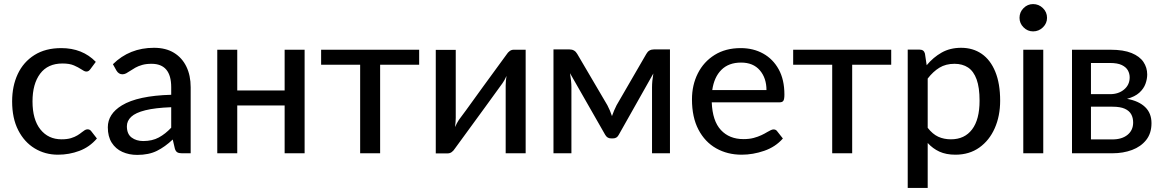

<svg xmlns="http://www.w3.org/2000/svg" viewBox="-20 -752 5709 942"><path d="M264.5 7Q201.5 7 150.5 -23.8Q99.5 -54.5 69.5 -113Q39.5 -171.5 39.5 -254.5Q39.5 -330 67.2 -389Q95 -448 149 -482Q203 -516 280.5 -516Q384.5 -516 450 -448.5L424 -413.5Q420 -408 415.5 -404.5Q411 -401 403.5 -401Q398 -401 391.8 -404.2Q385.5 -407.5 378 -412.5Q364.5 -421.5 343 -431Q321.5 -440.5 286.5 -440.5Q214.5 -440.5 177 -390.5Q139.5 -340.5 139.5 -254.5Q139.5 -165.5 178.2 -117Q217 -68.5 282 -68.5Q309.5 -68.5 328.2 -74.2Q347 -80 360 -88Q373 -96 382 -103.5Q389.5 -109.5 396 -113.5Q402.5 -117.5 409.5 -117.5Q421 -117.5 427.5 -108.5L455.5 -72.5Q419.5 -30.5 369.5 -11.8Q319.5 7 264.5 7Z M653 8Q613 8 580.2 -6.8Q547.5 -21.5 528.2 -51.8Q509 -82 509 -127.5Q509 -193 578 -235Q656 -282.5 820 -287V-324Q820 -439 723.5 -439Q697 -439 677.8 -433.5Q658.5 -428 644.2 -420Q630 -412 619 -404.5Q608 -397 599 -392.2Q590 -387.5 580.5 -387.5Q562.5 -387.5 551.5 -405.5L534 -437Q615.5 -517.5 735.5 -517.5Q793.5 -517.5 833.5 -493Q873.5 -468.5 894.5 -425Q915.5 -381.5 915.5 -324V0H872Q857.5 0 849.8 -4.8Q842 -9.5 838 -22.5L827.5 -67.5Q789.5 -31.5 749.8 -11.8Q710 8 653 8ZM682.5 -60Q727 -60 759.2 -77.5Q791.5 -95 820 -125.5V-226Q741 -223 693 -211Q645 -199 623.8 -179Q602.5 -159 602.5 -132.5Q602.5 -94.5 625.8 -77.2Q649 -60 682.5 -60Z M1474.5 0H1376.5V-234.5H1144V0H1046V-508H1144V-308H1376.5V-508H1474.5Z M1845 0H1747V-434.5H1555.5V-508H2036.5V-434.5H1845Z M2177 0.5H2118V-507.5H2216V-174.5Q2216 -154.5 2212.5 -128.5Q2221.5 -149 2231.5 -164Q2243 -178 2349.5 -326L2464.5 -483.5Q2480 -508 2500 -508H2559V0H2461V-333Q2461 -353.5 2465 -379.5Q2455.5 -357.5 2445.5 -344Q2439.5 -335 2361 -227.5L2212.5 -24Q2197 0.5 2177 0.5Z M3267 0H3179V-324Q3179 -353.5 3185.5 -391.5L3016 -91Q3007 -73 2988 -73H2977.5Q2959 -73 2949 -91L2776.5 -393Q2783.5 -354 2783.5 -324V0H2695.5V-509.5H2774.5Q2799.5 -509.5 2812 -487.5L2960 -235.5Q2973 -211 2982.5 -182.5Q2992.5 -211 3005 -235.5L3151 -487.5Q3163 -509.5 3188 -509.5H3267Z M3619 7Q3549 7 3493.8 -24.2Q3438.5 -55.5 3406.8 -116Q3375 -176.5 3375 -264.5Q3375 -335 3403.8 -392Q3432.5 -449 3486.2 -482.5Q3540 -516 3614 -516Q3676 -516 3724.2 -489.2Q3772.5 -462.5 3800.5 -411.8Q3828.5 -361 3828.5 -288Q3828.5 -265.5 3823.5 -257.8Q3818.5 -250 3805 -250H3472Q3475.5 -158.5 3517 -114Q3558.5 -69.5 3627.5 -69.5Q3656 -69.5 3677.5 -75.2Q3699 -81 3715.5 -88.8Q3732 -96.5 3744 -104Q3753.5 -109.5 3761.2 -113.2Q3769 -117 3775 -117Q3787 -117 3793 -108L3821 -72.5Q3784.5 -31 3729.2 -12Q3674 7 3619 7ZM3740.5 -310Q3740.5 -369 3708 -407Q3675.5 -445 3616 -445Q3555 -445 3519.2 -409.2Q3483.5 -373.5 3474.5 -310Z M4161 0H4063V-434.5H3871.5V-508H4352.5V-434.5H4161Z M4531.5 170H4433.5V-508.5H4492.5Q4513 -508.5 4518 -489L4526.5 -432Q4559 -471 4600.2 -494.2Q4641.5 -517.5 4695.5 -517.5Q4753.5 -517.5 4796.5 -487.8Q4839.5 -458 4863.2 -400Q4887 -342 4887 -258Q4887 -183 4860.5 -123Q4834 -63 4784.8 -28Q4735.5 7 4667.5 7Q4622 7 4589.2 -8Q4556.5 -23 4531.5 -50.5ZM4645.5 -68.5Q4712.5 -68.5 4749.2 -117Q4786 -165.5 4786 -258Q4786 -322.5 4771.5 -362.5Q4757 -402.5 4729.5 -420.8Q4702 -439 4663 -439Q4620.5 -439 4589.2 -420Q4558 -401 4531.5 -366.5V-125Q4555.5 -94 4583.2 -81.2Q4611 -68.5 4645.5 -68.5Z M5098.5 0H5000.5V-508H5098.5ZM5048.5 -598Q5021.5 -598 5001.8 -617.8Q4982 -637.5 4982 -664.5Q4982 -692.5 5001.8 -712.2Q5021.5 -732 5048.5 -732Q5076.5 -732 5096.8 -712.2Q5117 -692.5 5117 -664.5Q5117 -637.5 5096.8 -617.8Q5076.5 -598 5048.5 -598Z M5438 0H5239.5V-508H5429Q5492 -508 5531.8 -491.8Q5571.5 -475.5 5590 -448Q5608.5 -420.5 5608.5 -386.5Q5608.5 -364.5 5600 -340.8Q5591.5 -317 5569.8 -297.2Q5548 -277.5 5509.5 -267Q5566.5 -257 5598 -227Q5629.5 -197 5629.5 -147.5Q5629.5 -98 5603.5 -65.2Q5577.5 -32.5 5534 -16.2Q5490.5 0 5438 0ZM5437.5 -68Q5484.5 -68 5512 -90.5Q5539.5 -113 5539.5 -151Q5539.5 -174 5530 -191.2Q5520.5 -208.5 5498.5 -218.5Q5476.5 -228.5 5438 -228.5H5332.5V-68ZM5426 -290Q5468 -290 5495.2 -313Q5522.5 -336 5522.5 -372.5Q5522.5 -390.5 5513.8 -406.5Q5505 -422.5 5484 -432.8Q5463 -443 5426 -443H5332.5V-290Z"/></svg>

Font: Verano Sans Medium
Style: Regular
Weight: 500
Designer: Lukasz Dziedzic with Adam Twardoch and Botio Nikoltchev
Foundry: tyPoland Lukasz Dziedzic
Version: Version 3.001;December 28, 2019;FontCreator 12.0.0.2547 64-b